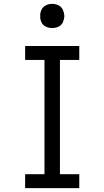

<svg xmlns="http://www.w3.org/2000/svg" viewBox="-20 -973 540 993"><path d="M110 0V-72H210V-663H110V-735H390V-663H290V-72H390V0ZM250 -828Q233 -828 217.5 -835Q202 -842 194.5 -857.5Q187 -873 188 -890Q187 -907 194.5 -922.5Q202 -938 217.5 -945.5Q233 -953 250 -953Q267 -953 282.5 -945.5Q298 -938 305 -922.5Q312 -907 313 -890Q312 -873 305 -857.5Q298 -842 282.5 -835Q267 -828 250 -828Z"/></svg>

Font: Iosevka SS08
Style: Regular
Weight: 400
Monospace: yes
Designer: Belleve Invis
Foundry: Belleve Invis
Version: 2.1.0; ttfautohint (v1.8.2)